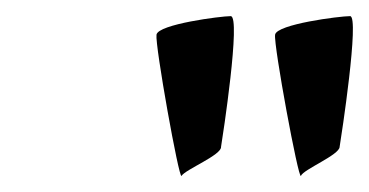

<svg xmlns="http://www.w3.org/2000/svg" viewBox="-20 -800 457 238"><path d="M174 -757C172 -744 202 -577 205 -582C210 -590 255 -608 254 -618C256 -630 279 -780 266 -780C254 -780 176 -770 174 -757ZM321 -757C319 -744 350 -577 353 -582C356 -590 401 -608 401 -618C403 -630 426 -780 414 -780C401 -780 323 -770 321 -757Z"/></svg>

Font: Ampere
Style: SCSuExtIta
Weight: 400
Version: Version 1